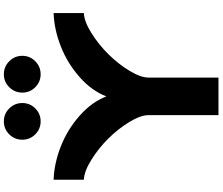

<svg xmlns="http://www.w3.org/2000/svg" viewBox="-96 -1018 1114 961"><g transform="rotate(-90 460.5 -537.0)"><path d="M269 -917Q242.2 -943.8 242.2 -981.9Q242.2 -1020 269 -1047.1Q295.9 -1074.2 334 -1074.2Q372.1 -1074.2 398.9 -1047.1Q425.8 -1020 425.8 -981.9Q425.8 -943.8 398.9 -917Q372.1 -890.1 334 -890.1Q295.9 -890.1 269 -917ZM504.9 -917Q478 -943.8 478 -981.9Q478 -1020 504.9 -1047.1Q531.7 -1074.2 569.8 -1074.2Q607.9 -1074.2 635 -1047.1Q662.1 -1020 662.1 -981.9Q662.1 -943.8 635 -917Q607.9 -890.1 569.8 -890.1Q531.7 -890.1 504.9 -917ZM42 -673.8V-825.2Q125 -822.3 210 -788.6Q294.9 -754.9 363 -694.3Q431.2 -633.8 459 -561Q486.8 -633.8 554.9 -694.3Q623 -754.9 708 -788.6Q793 -822.3 876 -825.2V-673.8Q833.5 -671.9 776.1 -636Q718.8 -600.1 670.2 -551Q621.6 -502 587.4 -445.8Q553.2 -389.6 553.2 -350.1V0H365.2V-350.1Q365.2 -389.6 331.1 -445.8Q296.9 -502 248.3 -551Q199.7 -600.1 142.1 -636Q84.5 -671.9 42 -673.8Z"/></g></svg>

Font: Hussar Preview
Style: Bold
Weight: 700
Foundry: Cannot Into Space Fonts, PlusOne Fonts
Version: Version 2.29RC2 "Millennial"